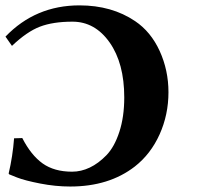

<svg xmlns="http://www.w3.org/2000/svg" viewBox="-27 -678 752 708"><path d="M231.9 9.8Q177.7 9.8 121.3 -1.2Q64.9 -12.2 36.1 -23.4L6.8 -35.2L4.9 -38.1Q20 -102.1 24.9 -168L55.2 -168.9Q87.4 -106 130.1 -75.4Q172.9 -44.9 238.8 -44.9Q272 -44.9 304 -60.1Q335.9 -75.2 365.5 -105.7Q395 -136.2 413.1 -191.7Q431.2 -247.1 431.2 -318.8Q431.2 -444.8 377.2 -521.5Q323.2 -598.1 240.2 -598.1Q168.5 -598.1 120.1 -579.6Q71.8 -561 17.1 -508.8L-6.8 -543Q104 -658.2 266.1 -658.2Q385.3 -658.2 471.2 -600.1Q529.3 -561 561.8 -490Q594.2 -418.9 594.2 -337.9Q594.2 -254.9 561.5 -182.4Q528.8 -109.9 470.2 -64Q375 9.8 231.9 9.8Z"/></svg>

Font: Linux Biolinum
Style: Bold
Weight: 700
Designer: Philipp H. Poll
Foundry: Philipp H. Poll
Version: Version 1.3.2 ; ttfautohint (v0.9)